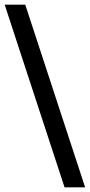

<svg xmlns="http://www.w3.org/2000/svg" viewBox="-33 -718 385 821"><path d="M331 83H243L-13 -698H75Z"/></svg>

Font: Bricolage Grotesque 24pt
Style: Regular
Weight: 400
Designer: Mathieu Triay
Foundry: Atelier Triay
Version: Version 1.001;gftools[0.9.33.dev8+g029e19f]